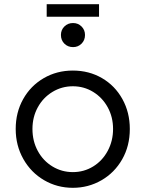

<svg xmlns="http://www.w3.org/2000/svg" viewBox="-20 -885 695 917"><path d="M55 -269Q55 -348 90.5 -411.5Q126 -475 188.5 -511.5Q251 -548 328 -548Q405 -548 467 -512Q529 -476 564.5 -412Q600 -348 600 -269Q600 -188 563.5 -124Q527 -60 464.5 -24Q402 12 328 12Q253 12 190.5 -24.5Q128 -61 91.5 -125.5Q55 -190 55 -269ZM520 -269Q520 -326 494.5 -372.5Q469 -419 425 -446Q381 -473 328 -473Q275 -473 230.5 -446Q186 -419 160.5 -372.5Q135 -326 135 -269Q135 -211 160.5 -164Q186 -117 230.5 -90Q275 -63 328 -63Q381 -63 425 -90Q469 -117 494.5 -164.5Q520 -212 520 -269ZM203 -865H453V-805H203ZM271 -718Q271 -742 287.5 -758.5Q304 -775 329 -775Q353 -775 369.5 -758.5Q386 -742 386 -718Q386 -693 369.5 -676.5Q353 -660 329 -660Q304 -660 287.5 -676.5Q271 -693 271 -718Z"/></svg>

Font: Trafiko Sans Variable
Style: Regular
Weight: 400
Designer: Gumpita Rahayu / Trafiko
Foundry: Tokotype / Trafiko
Version: Version 0.001;FEAKit 1.0